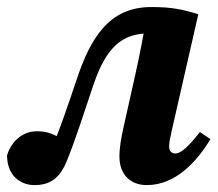

<svg xmlns="http://www.w3.org/2000/svg" viewBox="-29 -519 630 554"><path d="M70.6 15.1C113.6 15.1 142.5 -3.1 163.2 -53.3C189.1 -115.9 214.8 -198.2 241.8 -277.8C278.1 -382.3 323.1 -422.7 401.2 -422.7C418 -422.7 431.3 -421.4 449.3 -418.3L395.1 -474.4C384.9 -418.3 374.7 -362.9 362.4 -308.2L327 -149.7C320.9 -121.6 315.6 -94.5 315.6 -66.9C315.6 -15.5 347.3 15.1 394.6 15.1C477.1 15.1 538.7 -51.9 578.2 -117.6L547.8 -138C514.4 -95.8 493.7 -76.1 476.3 -76.1C466.4 -76.1 459 -83.3 459 -96.6C459 -106.9 461.6 -120.7 465.9 -139.3L543.2 -477.9C497.1 -492.2 465.3 -498.7 407.5 -498.7C285.8 -498.7 232.3 -409.9 192.1 -289.2C162.8 -202.5 141.8 -139.3 112.6 -73.7L133.2 -50.4L173 -102.2L152.1 -115.7C129.7 -130.1 110.1 -140.3 77.6 -140.3C39.8 -140.3 5.3 -115.7 -8.7 -70.8C-8.4 -10.6 31.5 15.1 70.6 15.1Z"/></svg>

Font: Source Serif 4 Variable
Style: Italic
Weight: 400
Italic angle: -12°
Designer: Frank Grießhammer
Foundry: Adobe Systems Incorporated
Version: Version 4.004;hotconv 1.0.116;makeotfexe 2.5.65601